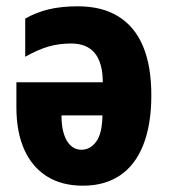

<svg xmlns="http://www.w3.org/2000/svg" viewBox="-20 -579 538 609"><path d="M227 -559Q304 -559 356 -526.5Q408 -494 434 -431.5Q460 -369 460 -277Q460 -184 434.5 -119.5Q409 -55 360.5 -22.5Q312 10 243 10Q176 10 129 -19.5Q82 -49 57 -104.5Q32 -160 32 -239V-318H306Q306 -379 281 -410Q256 -441 206 -441Q166 -441 132.5 -431Q99 -421 60 -399V-520Q95 -540 135 -549.5Q175 -559 227 -559ZM175 -213Q175 -179 182.5 -154.5Q190 -130 204.5 -117Q219 -104 238 -104Q266 -104 285 -129.5Q304 -155 305 -213Z"/></svg>

Font: Noto Sans Display Condensed ExtraBold
Style: Regular
Weight: 800
Width: 3
Designer: Monotype Design Team
Foundry: Monotype Imaging Inc.
Version: Version 2.003